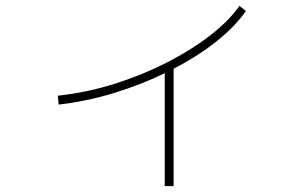

<svg xmlns="http://www.w3.org/2000/svg" viewBox="-20 -596 1040 648"><path d="M178 -243 175 -273Q276 -284 371 -314.5Q466 -345 548 -387.5Q630 -430 692 -478.5Q754 -527 788 -576L810 -559Q775 -508 712 -457.5Q649 -407 566 -364V32H536V-349Q456 -310 364.5 -282Q273 -254 178 -243Z"/></svg>

Font: Murecho ExtraLight
Style: Regular
Weight: 200
Designer: Neil Summerour
Foundry: Positype
Version: Version 1.010; ttfautohint (v1.8.3)